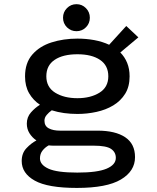

<svg xmlns="http://www.w3.org/2000/svg" viewBox="-20 -697 750 920"><path d="M351 -151Q318.5 -151 287.2 -155.2Q256 -159.5 228 -168.5Q214 -158.5 203.5 -146Q193 -133.5 193 -118.5Q193 -93 213.8 -82Q234.5 -71 267.5 -71H447.5Q532.5 -71 579.8 -39.5Q627 -8 627 56Q627 123 559.2 163.2Q491.5 203.5 348.5 203.5Q209 203.5 146.5 168.5Q84 133.5 84 74.5Q84 37 106.8 13Q129.5 -11 154.5 -24Q134 -38 121.2 -58.5Q108.5 -79 108.5 -104.5Q108.5 -136 128.5 -158.5Q148.5 -181 171.5 -195Q139 -216.5 119.5 -250.2Q100 -284 100 -331Q100 -395.5 134.8 -435.5Q169.5 -475.5 226.8 -493.8Q284 -512 351 -512Q393 -512 432 -504.8Q471 -497.5 503 -482.5L585 -572.5L643 -518L556.5 -445.5Q577.5 -424.5 589.2 -396Q601 -367.5 601 -331Q601 -282 579.8 -247.8Q558.5 -213.5 522.8 -192Q487 -170.5 442.2 -160.8Q397.5 -151 351 -151ZM351 -226.5Q414 -226.5 456.5 -252.8Q499 -279 499 -331.5Q499 -383.5 459.2 -410.2Q419.5 -437 351 -437Q281.5 -437 241.8 -410.2Q202 -383.5 202 -331.5Q202 -279 244.5 -252.8Q287 -226.5 351 -226.5ZM171.5 62Q171.5 92.5 212.2 111.2Q253 130 350.5 130Q446.5 130 490.8 111.2Q535 92.5 535 59.5Q535 32 512.2 16.5Q489.5 1 429 1H235.5Q224.5 1 213.5 -0.5Q196 9 183.8 24.5Q171.5 40 171.5 62ZM346.5 -547.5Q319.5 -547.5 300.8 -566.2Q282 -585 282 -612Q282 -639 300.8 -658Q319.5 -677 346.5 -677Q373 -677 391.8 -658Q410.5 -639 410.5 -612Q410.5 -585 391.8 -566.2Q373 -547.5 346.5 -547.5Z"/></svg>

Font: League Mono
Style: Regular
Weight: 400
Width: 6
Designer: Tyler Finck
Foundry: The League of Moveable Type / Tyler Finck
Version: Version 2.300;RELEASE